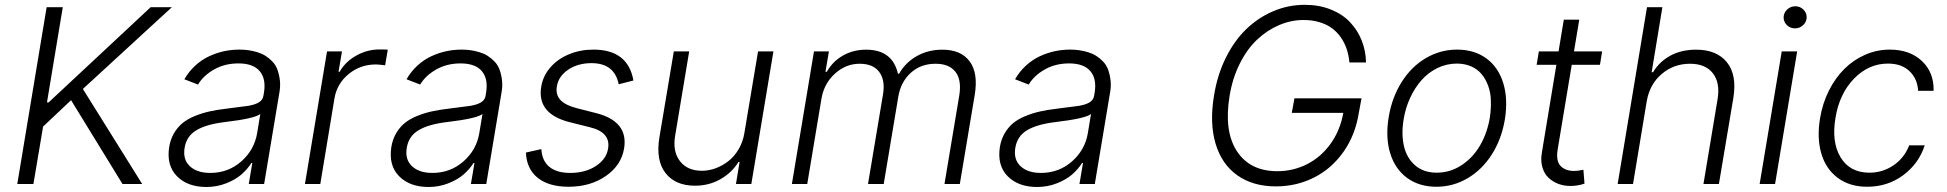

<svg xmlns="http://www.w3.org/2000/svg" viewBox="-20 -757 8010 790"><path d="M51.1 0 171.9 -727.3H238.3L173.3 -335.6H180L599.8 -727.3H687.1L321 -391L565 0H484L272.4 -344.8L157.3 -236.2L117.5 0Z M829.2 12.4Q752.1 12.4 708.3 -31.8Q664.4 -76 676.1 -152.3Q681.5 -183.9 695.8 -208.6Q710.2 -233.3 730.6 -250.2Q751.1 -267 780.4 -279.1Q809.7 -291.2 841.1 -298.3Q872.5 -305.4 912.6 -310Q992.5 -320 1002.8 -321.7Q1045.8 -329.5 1057.9 -347.7Q1062.5 -354.4 1063.9 -363.3L1066.1 -376.1Q1075.3 -432.5 1048.5 -464.3Q1021.7 -496.1 960.9 -496.1Q904.8 -496.1 861 -471.2Q817.1 -446.4 794.7 -409.1L738.6 -430.8Q757.1 -463.1 783.6 -487.2Q810 -511.4 840.2 -525.4Q870.4 -539.4 901.6 -546.2Q932.9 -552.9 965.6 -552.9Q984.4 -552.9 1002.1 -550.4Q1019.9 -547.9 1038.7 -542.3Q1057.5 -536.6 1072.4 -527.2Q1087.4 -517.8 1100.9 -503.7Q1114.3 -489.7 1121.4 -470.5Q1128.6 -451.3 1131.6 -426.5Q1134.6 -401.6 1128.6 -370.4L1066.8 0H1003.6L1018.1 -86.3H1014.2Q997.9 -60.4 973.4 -39.1Q948.9 -17.8 910.5 -2.7Q872.2 12.4 829.2 12.4ZM845.2 -45.5Q919 -45.5 972.8 -92.9Q1026.6 -140.3 1038 -209.2L1051.1 -288Q1029.5 -269.5 904.1 -254.6Q829.5 -245.7 788.5 -221.4Q747.5 -197.1 739.7 -149.5Q731.5 -100.9 761 -73.2Q790.5 -45.5 845.2 -45.5Z M1234.7 0 1325.6 -545.5H1387.1L1372.9 -461.6H1377.5Q1400.6 -502.8 1445.7 -528.2Q1490.8 -553.6 1542.3 -553.6Q1567.1 -553.6 1575.6 -552.6L1564.6 -488.3Q1536.2 -491.8 1526.6 -491.8Q1462.7 -491.8 1414.6 -452.4Q1366.5 -413 1356.2 -352.3L1297.9 0Z M1743.3 12.4Q1666.2 12.4 1622.3 -31.8Q1578.5 -76 1590.2 -152.3Q1595.5 -183.9 1609.9 -208.6Q1624.3 -233.3 1644.7 -250.2Q1665.1 -267 1694.4 -279.1Q1723.7 -291.2 1755.1 -298.3Q1786.6 -305.4 1826.7 -310Q1906.6 -320 1916.9 -321.7Q1959.9 -329.5 1971.9 -347.7Q1976.6 -354.4 1978 -363.3L1980.1 -376.1Q1989.3 -432.5 1962.5 -464.3Q1935.7 -496.1 1875 -496.1Q1818.9 -496.1 1775 -471.2Q1731.2 -446.4 1708.8 -409.1L1652.7 -430.8Q1671.2 -463.1 1697.6 -487.2Q1724.1 -511.4 1754.3 -525.4Q1784.4 -539.4 1815.7 -546.2Q1846.9 -552.9 1879.6 -552.9Q1898.4 -552.9 1916.2 -550.4Q1933.9 -547.9 1952.8 -542.3Q1971.6 -536.6 1986.5 -527.2Q2001.4 -517.8 2014.9 -503.7Q2028.4 -489.7 2035.5 -470.5Q2042.6 -451.3 2045.6 -426.5Q2048.7 -401.6 2042.6 -370.4L1980.8 0H1917.6L1932.2 -86.3H1928.3Q1911.9 -60.4 1887.4 -39.1Q1862.9 -17.8 1824.6 -2.7Q1786.2 12.4 1743.3 12.4ZM1759.2 -45.5Q1833.1 -45.5 1886.9 -92.9Q1940.7 -140.3 1952.1 -209.2L1965.2 -288Q1943.5 -269.5 1818.2 -254.6Q1743.6 -245.7 1702.6 -221.4Q1661.6 -197.1 1653.8 -149.5Q1645.6 -100.9 1675.1 -73.2Q1704.5 -45.5 1759.2 -45.5Z M2586.3 -425.8 2525.6 -410.2Q2508.5 -497.2 2413.7 -497.2Q2358 -497.2 2318 -470.3Q2278.1 -443.5 2271.3 -402Q2265.6 -367.5 2285.9 -345.7Q2306.1 -323.9 2354.8 -311.4L2434.3 -291.2Q2566.1 -257.1 2547.9 -146.3Q2536.6 -77.1 2472.8 -32.8Q2409.1 11.4 2319.6 11.4Q2238.6 11.4 2192.8 -25Q2147 -61.4 2143.8 -129.3L2207.4 -143.5Q2210.2 -95.2 2240.6 -70.3Q2271 -45.5 2326.3 -45.5Q2388.5 -45.5 2431.8 -73.9Q2475.1 -102.3 2481.9 -145.2Q2493.6 -212.4 2407.7 -233.3L2322.8 -254.6Q2188.2 -289.1 2207 -400.9Q2214.5 -445.3 2244.7 -479.9Q2274.9 -514.6 2321.2 -533.7Q2367.5 -552.9 2421.9 -552.9Q2563.9 -552.9 2586.3 -425.8Z M3042.6 -208.5 3099.1 -545.5H3162.3L3071.4 0H3008.2L3023.1 -90.6H3018.5Q2991.8 -46.9 2944.6 -19.9Q2897.4 7.1 2839.5 7.1Q2758.9 7.1 2718.2 -45.1Q2677.6 -97.3 2693.2 -192.1L2752.5 -545.5H2815.7L2757.5 -196Q2747.5 -132.5 2778.2 -93.4Q2808.9 -54.3 2868.3 -54.3Q2896.3 -54.3 2924.4 -64.6Q2952.4 -74.9 2976.7 -93.8Q3001.1 -112.6 3018.8 -142.4Q3036.6 -172.2 3042.6 -208.5Z M3238.3 0 3329.2 -545.5H3390.6L3376.4 -461.6H3382.1Q3405.9 -504.3 3448.3 -528.4Q3490.8 -552.6 3544 -552.6Q3652 -552.6 3674.7 -453.5H3679.3Q3705.3 -499.6 3752 -526.1Q3798.7 -552.6 3857.6 -552.6Q3934.3 -552.6 3970 -504.1Q4005.7 -455.6 3990.4 -365.4L3929.3 0H3866.1L3927.2 -365.4Q3937.1 -429 3911 -461.8Q3884.9 -494.7 3829.5 -494.7Q3768.1 -494.7 3727.1 -457Q3686.1 -419.4 3676.1 -359L3616.1 0H3551.5L3613.6 -371.1Q3622.5 -427.6 3597.5 -461.1Q3572.4 -494.7 3517 -494.7Q3459.9 -494.7 3415 -453.7Q3370 -412.6 3359.7 -349.4L3301.5 0Z M4247.2 12.4Q4170.1 12.4 4126.2 -31.8Q4082.4 -76 4094.1 -152.3Q4099.4 -183.9 4113.8 -208.6Q4128.2 -233.3 4148.6 -250.2Q4169 -267 4198.3 -279.1Q4227.6 -291.2 4259.1 -298.3Q4290.5 -305.4 4330.6 -310Q4410.5 -320 4420.8 -321.7Q4463.8 -329.5 4475.9 -347.7Q4480.5 -354.4 4481.9 -363.3L4484 -376.1Q4493.3 -432.5 4466.4 -464.3Q4439.6 -496.1 4378.9 -496.1Q4322.8 -496.1 4278.9 -471.2Q4235.1 -446.4 4212.7 -409.1L4156.6 -430.8Q4175.1 -463.1 4201.5 -487.2Q4228 -511.4 4258.2 -525.4Q4288.4 -539.4 4319.6 -546.2Q4350.9 -552.9 4383.5 -552.9Q4402.3 -552.9 4420.1 -550.4Q4437.9 -547.9 4456.7 -542.3Q4475.5 -536.6 4490.4 -527.2Q4505.3 -517.8 4518.8 -503.7Q4532.3 -489.7 4539.4 -470.5Q4546.5 -451.3 4549.5 -426.5Q4552.6 -401.6 4546.5 -370.4L4484.7 0H4421.5L4436.1 -86.3H4432.2Q4415.8 -60.4 4391.3 -39.1Q4366.8 -17.8 4328.5 -2.7Q4290.1 12.4 4247.2 12.4ZM4263.1 -45.5Q4337 -45.5 4390.8 -92.9Q4444.6 -140.3 4456 -209.2L4469.1 -288Q4447.4 -269.5 4322.1 -254.6Q4247.5 -245.7 4206.5 -221.4Q4165.5 -197.1 4157.7 -149.5Q4149.5 -100.9 4179 -73.2Q4208.5 -45.5 4263.1 -45.5Z M5532.3 -500Q5529.5 -529.8 5520.8 -555.8Q5512.1 -581.7 5496.6 -603.7Q5481.2 -625.7 5459.9 -641.3Q5438.6 -657 5408.9 -665.8Q5379.3 -674.7 5343.4 -674.7Q5292.3 -674.7 5243.4 -653.9Q5194.6 -633.2 5153.4 -594.8Q5112.2 -556.5 5081.9 -496.6Q5051.5 -436.8 5039.4 -363.6Q5015.3 -218 5069.1 -135.3Q5122.9 -52.6 5235.8 -52.6Q5301.1 -52.6 5358.1 -81.5Q5415.1 -110.4 5454.7 -165.3Q5494.3 -220.2 5507.1 -292.6H5295.1L5306.1 -352.3H5582L5571 -292.6Q5556.5 -201 5507.6 -131.9Q5458.8 -62.9 5386.7 -26.5Q5314.6 9.9 5229.8 9.9Q5135.3 9.9 5071 -35.7Q5006.7 -81.3 4981.5 -166.2Q4956.3 -251.1 4975.1 -363.6Q4988.6 -447.8 5023.1 -517.9Q5057.5 -588.1 5106.7 -636Q5155.9 -683.9 5218.2 -710.6Q5280.5 -737.2 5348.7 -737.2Q5407 -737.2 5454.9 -718.2Q5502.8 -699.2 5534.1 -666.5Q5565.3 -633.9 5582.6 -591.1Q5599.8 -548.3 5600.5 -500Z M5890.3 11.4Q5819.2 11.4 5769.7 -24.9Q5720.2 -61.1 5700.1 -126.4Q5680 -191.8 5693.9 -275.2Q5707.4 -356.5 5747.5 -419.9Q5787.6 -483.3 5847.1 -518.1Q5906.6 -552.9 5975.1 -552.9Q6046.2 -552.9 6095.7 -516.7Q6145.2 -480.5 6165.3 -415Q6185.4 -349.4 6171.9 -265.6Q6158.4 -184.7 6118.3 -121.6Q6078.1 -58.6 6018.6 -23.6Q5959.2 11.4 5890.3 11.4ZM5891.3 -46.5Q5947.4 -46.5 5994.5 -77.8Q6041.5 -109 6070.8 -160.3Q6100.1 -211.6 6110.4 -275.2Q6115.4 -311.4 6114.3 -344.1Q6113.3 -376.8 6103 -404.5Q6092.7 -432.2 6075.8 -452.4Q6058.9 -472.7 6032.8 -484Q6006.7 -495.4 5974.4 -495.4Q5932.2 -495.4 5894.5 -477.1Q5856.9 -458.8 5829 -427.2Q5801.1 -395.6 5782 -354Q5762.8 -312.5 5755.3 -265.6Q5745.4 -204.9 5756.7 -155.7Q5768.1 -106.5 5802.9 -76.5Q5837.7 -46.5 5891.3 -46.5Z M6572.1 -545.5 6563.2 -490.4H6447.1L6389.2 -142.4Q6381.4 -94.8 6401.1 -74.2Q6420.8 -53.6 6457.4 -53.6Q6472.7 -53.6 6495 -58.6L6499.6 -1.4Q6470.9 8.2 6441.1 8.2Q6414.4 8.2 6391.3 -0.7Q6368.3 -9.6 6351 -26.1Q6333.8 -42.6 6326.2 -68.9Q6318.5 -95.2 6323.9 -127.5L6383.9 -490.4H6302.6L6311.8 -545.5H6392.8L6414.4 -676.1H6478L6456.3 -545.5Z M6755.7 -340.9 6699.2 0H6636L6756.7 -727.3H6820L6775.9 -459.9H6781.6Q6807.9 -503.6 6853 -528.1Q6898.1 -552.6 6958.8 -552.6Q7043.7 -552.6 7085.6 -500.7Q7127.5 -448.9 7111.9 -353.3L7052.6 0H6989L7047.2 -349.4Q7058.2 -416.5 7027.7 -455.6Q6997.2 -494.7 6933.6 -494.7Q6867.2 -494.7 6817.6 -452.9Q6768.1 -411.2 6755.7 -340.9Z M7220.2 0 7311.1 -545.5H7374.6L7283.7 0ZM7365.8 -640.3Q7345.9 -640.3 7332 -653.9Q7318.2 -667.6 7318.9 -686.8Q7319.6 -704.9 7333.6 -718Q7347.7 -731.2 7366.8 -731.2Q7386.7 -731.2 7400.4 -717.5Q7414.1 -703.8 7413.7 -684.7Q7413 -666.5 7399 -653.4Q7384.9 -640.3 7365.8 -640.3Z M7663 11.4Q7590.6 11.4 7541.5 -25.2Q7492.5 -61.8 7473.9 -125.5Q7455.3 -189.3 7468.7 -270.2Q7478.7 -331.3 7505 -383.7Q7531.2 -436.1 7568.7 -473.4Q7606.2 -510.7 7654.5 -531.8Q7702.8 -552.9 7755.7 -552.9Q7837.7 -552.9 7887.6 -506.2Q7937.5 -459.5 7936.1 -383.5H7872.2Q7869.7 -432.5 7837 -464Q7804.3 -495.4 7748.2 -495.4Q7668.7 -495.4 7608.5 -433.4Q7548.3 -371.4 7532.3 -272.4Q7515.3 -172.2 7553.4 -109.4Q7591.6 -46.5 7671.5 -46.5Q7726.6 -46.5 7771.1 -76.9Q7815.7 -107.2 7835.6 -159.1H7899.5Q7875 -83.5 7810.7 -36Q7746.4 11.4 7663 11.4Z"/></svg>

Font: Karasuma Gothic
Style: Light Italic
Weight: 300
Italic angle: 9.39998°
Designer: Rasmus Andersson / Ryoko Nishizuka
Foundry: rsms
Version: Version 1.00